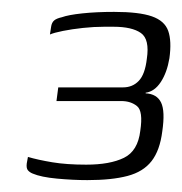

<svg xmlns="http://www.w3.org/2000/svg" viewBox="-20 -556 307 323"><path d="M127 -253Q103 -253 76 -255.5Q49 -258 35 -264Q30 -266 27 -269.5Q24 -273 25 -281L27 -292Q44 -287 68 -283Q92 -279 125 -279Q165 -279 188.5 -290.5Q212 -302 216 -336Q221 -369 210.5 -377.5Q200 -386 184 -386H75L78 -409H187Q203 -409 213.5 -420Q224 -431 227 -457Q232 -490 217 -500.5Q202 -511 171 -511Q166 -511 162.5 -511Q159 -511 155 -511Q138 -511 119.5 -509Q101 -507 86 -504Q71 -501 64 -498L66 -511Q67 -518 71 -521.5Q75 -525 84 -527Q95 -531 118.5 -533.5Q142 -536 172 -536Q214 -536 235.5 -528.5Q257 -521 263 -504Q269 -487 265 -458Q261 -434 250.5 -418Q240 -402 225 -400V-399Q244 -398 251 -383.5Q258 -369 253 -335Q249 -303 235 -285Q221 -267 194.5 -260Q168 -253 127 -253Z"/></svg>

Font: Genos Light
Style: Italic
Weight: 300
Italic angle: -8°
Designer: Robert E. Leuschke
Foundry: Robert E. Leuschke
Version: Version 1.010